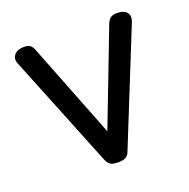

<svg xmlns="http://www.w3.org/2000/svg" viewBox="-101 -612 711 723"><g transform="rotate(-20 254.5 -250.0)"><path d="M254 15Q232 15 222.5 8Q213 1 208 -11L25 -465Q17 -485 29 -500Q41 -515 69 -515Q84 -515 92.5 -509Q101 -503 106 -489L255 -109L401 -489Q407 -503 416 -509Q425 -515 440 -515Q469 -515 480 -501Q491 -487 483 -465L300 -11Q296 1 286 8Q276 15 254 15Z"/></g></svg>

Font: Playwrite FR Trad
Style: Regular
Weight: 400
Designer: Veronika Burian, José Scaglione
Foundry: TypeTogether
Version: Version 1.000